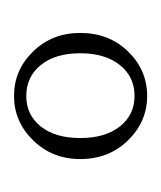

<svg xmlns="http://www.w3.org/2000/svg" viewBox="2 -802 230 274"><g transform="rotate(-90 117.0 -665.0)"><path d="M117 -570Q80.5 -570 53.8 -597.2Q27 -624.5 27 -665.5Q27 -705.5 53.8 -732.8Q80.5 -760 117 -760Q154 -760 180.5 -732.8Q207 -705.5 207 -665.5Q207 -624.5 180.5 -597.2Q154 -570 117 -570ZM117 -588Q144.5 -588 161.2 -609Q178 -630 178 -665.5Q178 -701 161.2 -721.8Q144.5 -742.5 117 -742.5Q90 -742.5 73.5 -721.8Q57 -701 57 -665.5Q57 -630 73.5 -609Q90 -588 117 -588Z"/></g></svg>

Font: Imbue 48pt Thin
Style: Regular
Weight: 250
Designer: Tyler Finck
Foundry: Etcetera Type Company
Version: Version 1.102